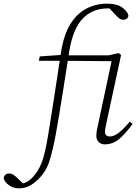

<svg xmlns="http://www.w3.org/2000/svg" viewBox="-157 -775 744 1048"><path d="M427 -755Q481 -755 509.5 -734.5Q538 -714 544 -691Q543 -679 535 -673Q527 -667 518 -667Q505 -667 495 -674Q485 -681 468 -700L441 -729Q438 -729 435.5 -729Q433 -729 430 -729Q348 -729 294.5 -673.5Q241 -618 221 -495Q220 -490 219.5 -484Q219 -478 217 -473H435L491 -485L504 -475L426 -114Q423 -98 419.5 -81.5Q416 -65 416 -54Q416 -42 423.5 -36Q431 -30 442 -30Q465 -30 492.5 -51.5Q520 -73 551 -111L567 -99Q535 -54 498.5 -20.5Q462 13 415 13Q396 13 382.5 1Q369 -11 369 -32Q369 -48 371.5 -62.5Q374 -77 380 -103L452 -441L213 -443Q197 -343 181 -241Q165 -139 147 -39Q131 46 113 103.5Q95 161 54 201Q25 230 0 241.5Q-25 253 -54 253Q-83 253 -106.5 237Q-130 221 -137 199Q-136 186 -127.5 179Q-119 172 -108 172Q-94 172 -83 179.5Q-72 187 -61 198L-32 226Q-12 221 4 208.5Q20 196 36 175Q62 142 77 94Q92 46 106 -39Q123 -141 138 -240.5Q153 -340 169 -443H55L60 -467L174 -475Q175 -480 175.5 -485Q176 -490 177 -495Q192 -588 228 -645Q264 -702 315.5 -728.5Q367 -755 427 -755Z"/></svg>

Font: Source Serif Pro Light
Style: Italic
Weight: 300
Italic angle: -12°
Designer: Frank Grießhammer
Foundry: Adobe Systems Incorporated
Version: Version 3.001;hotconv 1.0.111;makeotfexe 2.5.65597